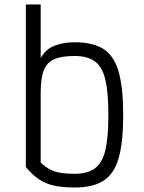

<svg xmlns="http://www.w3.org/2000/svg" viewBox="-20 -820 640 854"><path d="M312 14Q258 14 220 5.5Q182 -3 152.5 -23Q123 -43 95 -77V-800H161V-562Q183 -601 222 -616.5Q261 -632 312 -632Q394 -632 441 -601.5Q488 -571 508 -500Q528 -429 528 -308Q528 -188 508 -117.5Q488 -47 441 -16.5Q394 14 312 14ZM312 -47Q369 -47 402 -71Q435 -95 448.5 -151.5Q462 -208 462 -308Q462 -409 448.5 -466Q435 -523 402 -547Q369 -571 312 -571Q254 -571 221 -556.5Q188 -542 174.5 -506.5Q161 -471 161 -407V-97Q191 -68 223 -57.5Q255 -47 312 -47Z"/></svg>

Font: Victor Mono Thin Light
Style: Regular
Weight: 300
Monospace: yes
Version: Version 1.561;gftools[0.9.30]